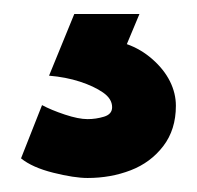

<svg xmlns="http://www.w3.org/2000/svg" viewBox="-20 -33 281 274"><path d="M50 75Q74 77 94 83.5Q114 90 127 99Q140 108 140 120Q140 130 128.5 133.5Q117 137 105 137Q92 137 72.5 130.5Q53 124 40 117L10 193Q26 206 56 213.5Q86 221 105 221Q138 221 166.5 210Q195 199 213 175.5Q231 152 231 118Q231 100 222.5 83Q214 66 197.5 51.5Q181 37 161 30L179 -13H86Z"/></svg>

Font: Catamaran Thin
Style: Bold
Weight: 700
Version: Version 2.000